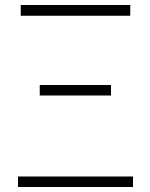

<svg xmlns="http://www.w3.org/2000/svg" viewBox="-20 -748 602 768"><path d="M52 0V-42H512V0ZM139 -366V-408H424V-366ZM63 -685V-728H501V-685Z"/></svg>

Font: Noto Sans KR ExtraLight
Style: Regular
Weight: 250
Designer: Ryoko NISHIZUKA  (kana, bopomofo & ideographs); Paul D. Hunt (Latin, Greek & Cyrillic); Sandoll Communications , Soo-you
Foundry: Adobe
Version: Version 2.004-H2;hotconv 1.0.118;makeotfexe 2.5.65603